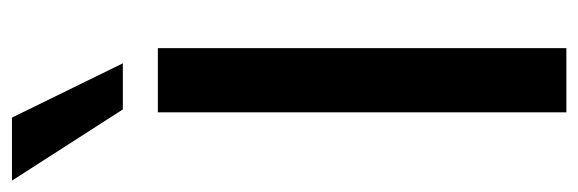

<svg xmlns="http://www.w3.org/2000/svg" viewBox="-406 -640 990 329"><g transform="rotate(-90 89.5 -475.0)"><path d="M62 0V-700H172V0ZM67 -760 -55 -950H53L146 -760Z"/></g></svg>

Font: Host Grotesk Light Medium
Style: Regular
Weight: 500
Version: Version 1.003